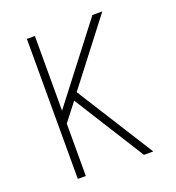

<svg xmlns="http://www.w3.org/2000/svg" viewBox="-133 -841 866 947"><g transform="rotate(-20 300.0 -367.5)"><path d="M114 0V-735H156V-343L458 -735H510L255 -404L510 0H461L229 -369L156 -275V0Z"/></g></svg>

Font: Iosevka Aile Extralight
Style: Regular
Weight: 200
Designer: Belleve Invis
Foundry: Belleve Invis
Version: Version 31.1.0; ttfautohint (v1.8.4)